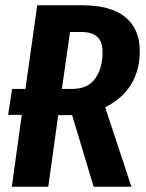

<svg xmlns="http://www.w3.org/2000/svg" viewBox="-20 -712 556 732"><path d="M381 -303 481 0H337L255 -273H202L164 0H25L63 -274H11L26 -373H77L122 -692H292Q403 -692 458 -646.5Q513 -601 513 -517Q513 -445 480 -390.5Q447 -336 381 -303ZM247 -590 216 -373H254Q316 -373 343.5 -413.5Q371 -454 371 -512Q371 -553 351 -571.5Q331 -590 289 -590Z"/></svg>

Font: Fira Sans Extra Condensed SemiBold
Style: Italic
Weight: 600
Width: 3
Italic angle: -8°
Designer: Carrois Corporate & Edenspiekermann AG
Foundry: Carrois Corporate GbR & Edenspiekermann AG
Version: Version 4.203